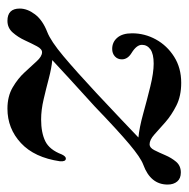

<svg xmlns="http://www.w3.org/2000/svg" viewBox="-16 -482 507 516"><g transform="rotate(90 238.0 -224.5)"><path d="M414 -132Q404 -63 365 -26.8Q326 9.5 272.5 9.5Q239.5 9.5 215.5 -4.5Q191.5 -18.5 174.8 -36.8Q158 -55 145.2 -69Q132.5 -83 121.5 -83.5Q112.5 -84 105 -70Q97.5 -56 89 -37.5Q80.5 -19 68 -4.8Q55.5 9.5 36.5 9.5Q3.5 9.5 3.5 -23.5Q3.5 -44 19 -64.5Q34.5 -85 66.5 -97.5Q91 -107 131.5 -141Q172 -175 230.5 -229.5Q271 -267.5 302 -296.8Q333 -326 350 -342.5Q323.5 -345 286.5 -355.2Q249.5 -365.5 212.8 -374.5Q176 -383.5 151.5 -383.5Q125.5 -383.5 113.2 -374.8Q101 -366 101 -352Q101 -337.5 123 -324Q140 -313.5 140 -298Q140 -286.5 132 -279.2Q124 -272 112 -272Q93.5 -272 81.8 -285.8Q70 -299.5 70 -325.5Q70 -359.5 86.5 -389.5Q103 -419.5 133 -438.5Q163 -457.5 203 -457.5Q238.5 -457.5 264.2 -444.5Q290 -431.5 309 -414.8Q328 -398 342.2 -385.2Q356.5 -372.5 368.5 -372.5Q377.5 -372.5 384 -385.2Q390.5 -398 397.5 -414.5Q404.5 -431 415.2 -443.8Q426 -456.5 444 -456.5Q460 -456.5 468.2 -446.8Q476.5 -437 476.5 -421Q476.5 -375 423 -355.5Q404 -348.5 368 -318.2Q332 -288 267 -225.5Q223.5 -186 192 -157.2Q160.5 -128.5 142 -111Q163.5 -109 191 -101.8Q218.5 -94.5 247.2 -87.8Q276 -81 301.5 -81Q337 -81 360 -92.2Q383 -103.5 395.5 -136.5Q401 -148 407 -147.5Q415 -147 414 -132Z"/></g></svg>

Font: Fraunces 72pt S000
Style: Italic
Weight: 400
Italic angle: -16°
Version: Version 1.000; ttfautohint (v1.8.3)